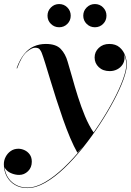

<svg xmlns="http://www.w3.org/2000/svg" viewBox="-68 -692 662 972"><path d="M71 260Q34.5 260 7.8 244.2Q-19 228.5 -33.8 201.2Q-48.5 174 -48.5 139Q-48.5 119.5 -39.2 101.8Q-30 84 -13.5 72.5Q3 61 25 61Q40.5 61 56.2 68.2Q72 75.5 82.5 90Q93 104.5 93 126.5Q93 156 73.8 174.8Q54.5 193.5 29 193.5Q11.5 193.5 -6.2 187Q-24 180.5 -35.8 168.5Q-47.5 156.5 -47.5 139H-46Q-46 173 -31.5 199.8Q-17 226.5 9.5 242Q36 257.5 71 257.5Q112.5 257.5 159.5 230.2Q206.5 203 255 157Q303.5 111 349.5 53.5Q395.5 -4 435.5 -65.2Q475.5 -126.5 506.2 -184.5Q537 -242.5 554.2 -289.8Q571.5 -337 571.5 -364.5Q571.5 -386.5 563 -410Q554.5 -433.5 535.5 -450.2Q516.5 -467 485 -467V-468.5Q508 -468.5 525.5 -458.5Q543 -448.5 552.8 -432.5Q562.5 -416.5 562.5 -399.5Q562.5 -380 552 -364.5Q541.5 -349 524.5 -340.5Q507.5 -332 487.5 -332Q453 -332 432 -352Q411 -372 411 -401Q411 -429.5 432 -449.5Q453 -469.5 485 -469.5Q517.5 -469.5 537.2 -452.5Q557 -435.5 565.5 -411Q574 -386.5 574 -364.5Q574 -336.5 557 -289.2Q540 -242 509.2 -184Q478.5 -126 438.5 -64.5Q398.5 -3 352.2 55Q306 113 257.5 159.2Q209 205.5 161.2 232.8Q113.5 260 71 260ZM324 81.5Q306 50 287.2 5.8Q268.5 -38.5 250.8 -89.2Q233 -140 216.5 -191.5Q200 -243 186 -289.5Q172 -336 161 -371.5Q150 -407 143 -425Q140 -433 133.2 -441.8Q126.5 -450.5 109.5 -450.5Q93 -450.5 67.2 -429Q41.5 -407.5 18.5 -345.5L16 -346.5Q32.5 -391.5 54.5 -418.5Q76.5 -445.5 104 -457.5Q131.5 -469.5 164 -469.5Q215.5 -469.5 239.5 -444.2Q263.5 -419 274.5 -379.5Q285 -346 297.8 -299.5Q310.5 -253 326.5 -202.5Q342.5 -152 362.2 -104.2Q382 -56.5 406.5 -20.5Q396.5 -6.5 387.5 5.8Q378.5 18 369.2 29.5Q360 41 349 53.8Q338 66.5 324 81.5ZM412.5 -554Q388 -554 370.8 -571Q353.5 -588 353.5 -612.5Q353.5 -637 370.8 -654.2Q388 -671.5 412.5 -671.5Q437 -671.5 454 -654.2Q471 -637 471 -612.5Q471 -588 454 -571Q437 -554 412.5 -554ZM231.5 -554Q207 -554 189.8 -571Q172.5 -588 172.5 -612.5Q172.5 -637 189.8 -654.2Q207 -671.5 231.5 -671.5Q256 -671.5 273 -654.2Q290 -637 290 -612.5Q290 -588 273 -571Q256 -554 231.5 -554Z"/></svg>

Font: Bodoni Moda 72pt SemiBold
Style: Italic
Weight: 600
Italic angle: -13°
Designer: Owen Earl
Foundry: indestructible type
Version: Version 2.004